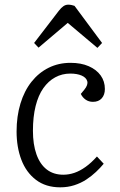

<svg xmlns="http://www.w3.org/2000/svg" viewBox="-20 -788 513 822"><path d="M282 -519Q327 -519 360 -504.5Q393 -490 411 -465Q429 -440 429 -407Q429 -382 415.5 -367Q402 -352 378 -352Q360 -352 346.5 -361.5Q333 -371 326 -386L341 -404Q358 -425 353.5 -440.5Q349 -456 329.5 -464.5Q310 -473 281 -473Q246 -473 216.5 -457Q187 -441 165.5 -410.5Q144 -380 132.5 -334Q121 -288 121 -228Q121 -170 136 -127.5Q151 -85 180 -62.5Q209 -40 251 -40Q275 -40 298.5 -48Q322 -56 346.5 -73.5Q371 -91 395 -118L424 -87Q410 -70 391 -52Q372 -34 349 -19Q326 -4 298 5Q270 14 238 14Q176 14 134 -18Q92 -50 71.5 -104Q51 -158 51 -225Q51 -290 67.5 -344.5Q84 -399 115 -438Q146 -477 188.5 -498Q231 -519 282 -519ZM417 -604 397 -583 270 -690 145 -584 126 -604 232 -742Q242 -755 251.5 -761.5Q261 -768 272 -768Q280 -768 286.5 -766.5Q293 -765 299 -763Z"/></svg>

Font: Literata Light
Style: Italic
Weight: 300
Italic angle: -2°
Designer: Latin by Veronika Burian and Jose Scaglione. Greek by Irene Vlachou. Cyrillic by Vera Evstafieva
Foundry: TypeTogether
Version: Version 3.103;gftools[0.9.29]